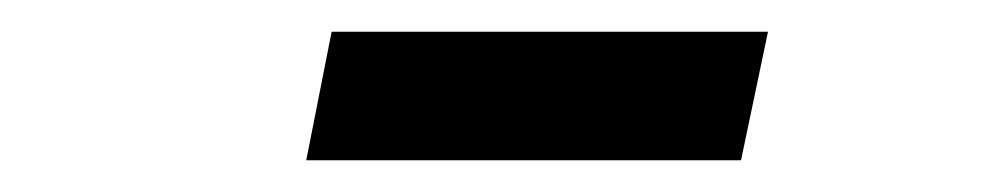

<svg xmlns="http://www.w3.org/2000/svg" viewBox="-20 -734 630 121"><path d="M173 -633 189 -714H464L447 -633Z"/></svg>

Font: IBM Plex Sans Medium
Style: Italic
Weight: 500
Italic angle: -11.31°
Designer: Mike Abbink, Paul van der Laan, Pieter van Rosmalen
Foundry: Bold Monday
Version: Version 3.201